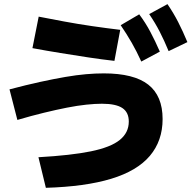

<svg xmlns="http://www.w3.org/2000/svg" viewBox="-20 -872 920 921"><path d="M164.4 -117.8Q321.1 -126.7 416.1 -146.1Q511.1 -165.6 554.4 -200.6Q597.8 -235.6 597.8 -288.9Q597.8 -333.3 566.7 -353.9Q535.6 -374.4 468.9 -374.4Q436.7 -374.4 394.4 -370Q352.2 -365.6 301.1 -355.6Q250 -345.6 190.6 -331.1Q131.1 -316.7 63.3 -296.7L25.6 -443.3Q105.6 -464.4 171.7 -478.9Q237.8 -493.3 292.8 -502.8Q347.8 -512.2 392.8 -516.1Q437.8 -520 477.8 -520Q622.2 -520 691.1 -466.1Q760 -412.2 760 -301.1Q760 -196.7 698.9 -124.4Q637.8 -52.2 513.3 -14.4Q388.9 23.3 200 28.9ZM528.9 -580Q468.9 -586.7 403.3 -596.7Q337.8 -606.7 269.4 -617.8Q201.1 -628.9 135.6 -641.1L165.6 -792.2Q222.2 -781.1 287.8 -768.9Q353.3 -756.7 422.2 -746.7Q491.1 -736.7 556.7 -728.9ZM657.8 -576.7Q635.6 -625.6 611.7 -667.2Q587.8 -708.9 558.9 -751.1L647.8 -803.3Q677.8 -763.3 701.1 -719.4Q724.4 -675.6 746.7 -624.4ZM788.9 -626.7Q767.8 -677.8 746.1 -720Q724.4 -762.2 695.6 -804.4L783.3 -852.2Q812.2 -810 834.4 -766.7Q856.7 -723.3 878.9 -670Z"/></svg>

Font: Paperlogy 8 ExtraBold
Style: Regular
Weight: 800
Designer: redesigned by Lee Juim, glyphs from Gmarket Sans & Montserrat
Foundry: PT&
Version: Version 1.001